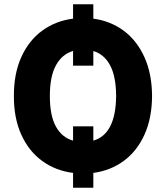

<svg xmlns="http://www.w3.org/2000/svg" viewBox="-20 -801 774 897"><path d="M416 -144Q521 -174.3 522.5 -352.5Q522 -444.8 494.1 -496.3Q466.3 -547.9 416 -562.5V-494.1H321.3V-563Q270 -547.9 241.5 -496.1Q212.9 -444.3 212.9 -352.5Q212.9 -260.3 241.5 -209.2Q270 -158.2 321.3 -144V-210.9H416ZM416 -713.9Q496.1 -703.1 557.9 -657.5Q619.6 -611.8 654.8 -533.9Q689.9 -456.1 690.4 -352.5Q689.9 -249 654.8 -171.6Q619.6 -94.2 557.9 -49.1Q496.1 -3.9 416 6.8V76.2H321.3V6.8Q240.2 -3.4 177.5 -48.8Q114.7 -94.2 79.6 -171.6Q44.4 -249 44.9 -352.5Q44.4 -456.5 79.6 -534.4Q114.7 -612.3 177.5 -658Q240.2 -703.6 321.3 -713.9V-781.2H416Z"/></svg>

Font: Pretendard JP ExtraBold
Style: Regular
Weight: 800
Designer: Base glyphs from Inter by Rasmus Andersson; Hangeul glyphs from Noto Sans CJK(Source Han Sans) by Jang Soo-young and Kan
Foundry: Kil Hyung-jin
Version: Version 1.309